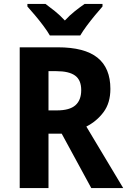

<svg xmlns="http://www.w3.org/2000/svg" viewBox="-20 -954 646 974"><path d="M273 -714Q409 -714 474.5 -661.5Q540 -609 540 -503Q540 -432 505.5 -385.5Q471 -339 418 -312L605 0H443L293 -276H226V0H80V-714ZM266 -593H226V-394H269Q333 -394 362.5 -420Q392 -446 392 -497Q392 -548 361 -570.5Q330 -593 266 -593ZM233 -774Q221 -795 200.5 -822.5Q180 -850 158 -876Q136 -902 119 -921V-934H211Q233 -918 259 -897Q285 -876 309 -850Q334 -877 360 -897.5Q386 -918 409 -934H500V-921Q484 -903 462 -876.5Q440 -850 420 -823Q400 -796 387 -774Z"/></svg>

Font: Noto Sans SemiCondensed
Style: Bold
Weight: 700
Width: 4
Designer: Monotype Design Team
Foundry: Monotype Imaging Inc.
Version: Version 2.013; ttfautohint (v1.8.4.7-5d5b)